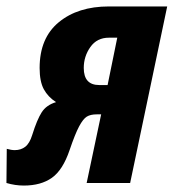

<svg xmlns="http://www.w3.org/2000/svg" viewBox="-59 -568 539 596"><path d="M-39 0 -38 -106Q-24 -102 -13 -102Q6 -102 19.5 -112.5Q33 -123 41 -149Q56 -197 70.5 -219.5Q85 -242 115 -251Q90 -267 77 -291Q64 -315 64 -357Q64 -450 123.5 -499Q183 -548 279 -548H460L345 0H210L255 -213H241Q222 -213 210.5 -206Q199 -199 186.5 -175.5Q174 -152 157 -102Q136 -40 102 -16Q68 8 15 8Q-12 8 -39 0ZM275 -304 305 -451H279Q242 -451 221.5 -422Q201 -393 201 -357Q201 -304 249 -304Z"/></svg>

Font: Noto Sans Display Ex Bold Cond
Style: Italic
Weight: 800
Width: 3
Italic angle: -12°
Designer: Monotype Design team
Foundry: Monotype Imaging Inc.
Version: Version 1.000